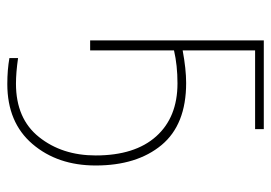

<svg xmlns="http://www.w3.org/2000/svg" viewBox="-131 -398 763 541"><g transform="rotate(90 250.5 -127.5)"><path d="M93.8 0V-489.3H343.8V-464.8H122.1V-260.7Q174.8 -270.5 213.9 -270.5Q331.1 -270.5 388.7 -201.2Q446.3 -131.8 446.3 -15.6Q446.3 91.8 385.7 162.6Q325.2 233.4 216.8 233.4Q176.8 233.4 143.6 227.5V203.1Q184.6 209 215.8 209Q314.5 209 366.2 144Q418 79.1 418 -15.6Q418 -126 364.3 -186Q310.5 -246.1 214.8 -246.1Q164.1 -246.1 122.1 -236.3V0Z"/></g></svg>

Font: Gothic A1 Thin
Style: Regular
Weight: 250
Designer: HanYang I&C Co.,Ltd.
Foundry: HanYang I&C Co.,Ltd.
Version: Version 2.50